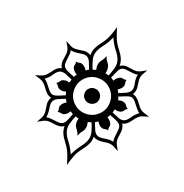

<svg xmlns="http://www.w3.org/2000/svg" viewBox="-149 -776 1071 1119"><g transform="rotate(20 387.0 -216.5)"><path d="M741.2 -216.8Q718.8 -210.4 705.6 -206.3Q692.4 -202.1 682.1 -193.4Q671.9 -184.6 657.2 -164.1Q633.3 -128.9 606.9 -126Q614.7 -115.2 617.4 -100.3Q620.1 -85.4 616.2 -63Q611.8 -38.6 612.8 -24.9Q613.8 -11.2 620.4 1.2Q627 13.7 638.2 34.2Q617.7 22.5 605.2 16.1Q592.8 9.8 579.1 8.8Q565.4 7.8 541 12.2Q518.6 15.6 503.7 13.2Q488.8 10.7 478 2.9Q479 24.9 469.7 46.4Q460.4 67.9 439 95.2Q418 121.1 407 150.1Q396 179.2 387.2 210.9Q378.9 179.2 367.4 150.1Q356 121.1 335.9 95.2Q314.5 67.9 305.4 46.4Q296.4 24.9 296.9 2.9Q286.6 10.7 271.7 13.2Q256.8 15.6 233.9 12.2Q209 7.8 195.6 8.8Q182.1 9.8 169.9 16.1Q157.7 22.5 137.2 34.2Q148.9 13.7 155.3 1.2Q161.6 -11.2 162.6 -24.9Q163.6 -38.6 159.2 -63Q154.3 -85.4 157 -100.3Q159.7 -115.2 167 -126Q140.6 -128.9 117.2 -164.1Q102.5 -184.6 92 -193.4Q81.5 -202.1 68.6 -206.3Q55.7 -210.4 33.2 -216.8Q55.7 -223.6 68.6 -227.8Q81.5 -231.9 92 -240.7Q102.5 -249.5 117.2 -270Q140.6 -305.2 167 -308.1Q159.7 -318.4 157 -333.5Q154.3 -348.6 159.2 -371.1Q163.6 -395.5 162.6 -408.9Q161.6 -422.4 155.3 -434.6Q148.9 -446.8 137.2 -466.8Q157.7 -455.6 169.9 -449Q182.1 -442.4 195.6 -441.4Q209 -440.4 233.9 -444.8Q256.8 -449.7 271.7 -447Q286.6 -444.3 296.9 -436Q296.4 -458.5 305.4 -480.2Q314.5 -502 335.9 -528.8Q356 -555.2 367.4 -584.2Q378.9 -613.3 387.2 -644Q396 -613.3 407 -584.2Q418 -555.2 439 -528.8Q460.4 -502 469.7 -480.2Q479 -458.5 478 -436Q488.8 -444.3 503.7 -447Q518.6 -449.7 541 -444.8Q565.4 -440.4 579.1 -441.4Q592.8 -442.4 605.2 -449Q617.7 -455.6 638.2 -466.8Q627 -446.8 620.4 -434.6Q613.8 -422.4 612.8 -408.9Q611.8 -395.5 616.2 -371.1Q620.1 -348.6 617.4 -333.5Q614.7 -318.4 606.9 -308.1Q633.3 -305.2 657.2 -270Q671.9 -249.5 682.1 -240.7Q692.4 -231.9 705.6 -227.8Q718.8 -223.6 741.2 -216.8ZM597.2 -367.2Q588.4 -405.3 596.7 -428.7L599.6 -426.3Q584 -420.9 562.5 -423.8Q541 -426.8 521.2 -428.7Q501.5 -430.7 490.2 -421.9Q485.4 -418 481.2 -411.6Q477.1 -405.3 470.2 -390.1Q463.4 -375 450.2 -343.8V-357.9Q458.5 -353 464.8 -349.4Q471.2 -345.7 478.5 -338.9L472.7 -338.4Q476.6 -354 493.2 -366.2Q506.3 -376.5 519 -374Q525.9 -372.6 532.2 -371.8Q538.6 -371.1 544.9 -374Q542 -368.2 542.2 -362.1Q542.5 -356 543.9 -349.1Q546.4 -337.4 537.1 -323.2Q523.4 -306.2 510.3 -302.7L511.2 -308.6Q515.6 -302.2 520 -294.7Q524.4 -287.1 526.9 -281.2L517.6 -282.2L535.2 -289.1Q544.9 -293 553.2 -296.4Q561.5 -299.8 568.8 -303.2Q585.9 -311.5 594.2 -325.2Q602.5 -338.9 597.2 -367.2ZM441.4 -360.4 434.6 -355.5Q449.7 -391.6 455.8 -416.3Q461.9 -440.9 455.1 -463.9Q448.2 -486.8 423.8 -517.1Q413.1 -530.8 402.6 -549.3Q392.1 -567.9 385.3 -584.5H389.2Q382.3 -567.9 372.3 -549.3Q362.3 -530.8 351.1 -517.1Q327.1 -486.8 320.1 -463.9Q313 -440.9 319.3 -416.3Q325.7 -391.6 340.3 -355.5L332.5 -360.4Q340.8 -362.8 348.6 -365.2Q356.4 -367.7 363.3 -369.6L360.4 -364.3Q357.4 -371.1 355.7 -380.6Q354 -390.1 356 -401.9Q358.9 -418.5 370.1 -431.2Q381.3 -445.8 387.2 -463.9Q391.1 -453.6 395 -445.8Q398.9 -438 404.8 -431.2Q415 -419.9 418 -401.9Q419.9 -390.1 418.2 -380.6Q416.5 -371.1 413.6 -364.3L409.7 -369.6Q418.5 -367.7 426.5 -365.2Q434.6 -362.8 441.4 -360.4ZM685.1 -219.2V-214.4Q670.9 -221.7 657.7 -239Q644.5 -256.3 631.6 -271.7Q618.7 -287.1 605 -289.1Q598.6 -289.6 591.3 -288.1Q584 -286.6 568.4 -280.5Q552.7 -274.4 521 -261.2L529.8 -271.5Q538.1 -254.9 538.6 -240.7L534.2 -243.7Q540.5 -246.1 549.1 -248Q557.6 -250 567.9 -248Q584 -245.1 590.8 -234.9Q599.6 -220.7 609.9 -216.8Q603.5 -214.8 599.1 -210.4Q594.7 -206.1 590.8 -199.2Q584 -189 567.9 -186Q557.6 -184.1 549.1 -186Q540.5 -188 534.2 -190.4L538.6 -194.3Q538.1 -177.7 530.3 -164.1L525.4 -171.4L543 -163.1Q552.2 -159.7 560.8 -156.2Q569.3 -152.8 577.1 -148.9Q594.2 -143.1 609.4 -147Q624.5 -150.9 641.1 -174.8Q662.6 -207 685.1 -219.2ZM322.8 -357.9 321.3 -348.6Q310.5 -375 303.2 -394.5Q295.9 -414.1 281.7 -422.9Q267.6 -431.6 236.8 -425.8Q197.8 -418.9 175.3 -425.8L177.7 -429.2Q183.6 -413.6 180.7 -392.1Q177.7 -370.6 176 -350.8Q174.3 -331.1 183.1 -319.8Q187 -315.4 192.9 -311Q198.7 -306.6 214.1 -300Q229.5 -293.5 261.2 -280.8L248 -281.2Q253.4 -293.9 264.2 -308.6L265.6 -302.7Q250 -306.6 237.8 -323.2Q227.5 -336.4 230 -349.1Q234.9 -364.3 230 -374Q235.8 -371.1 242.2 -371.8Q248.5 -372.6 254.9 -374Q267.6 -376.5 280.8 -366.2Q289.6 -359.9 294.7 -353Q299.8 -346.2 302.7 -338.9L296.4 -338.4Q303.2 -346.2 309.8 -349.6Q316.4 -353 322.8 -357.9ZM498 -216.8Q498 -262.7 465.6 -294.9Q433.1 -327.1 387.2 -327.1Q341.3 -327.1 309.1 -294.9Q276.9 -262.7 276.9 -216.8Q276.9 -170.9 309.1 -138.9Q341.3 -106.9 387.2 -106.9Q433.1 -106.9 465.6 -138.9Q498 -170.9 498 -216.8ZM599.6 -7.3 596.7 -4.4Q591.3 -20.5 594 -41.7Q596.7 -63 598.6 -83Q600.6 -103 591.8 -113.8Q588.4 -118.7 582.3 -123Q576.2 -127.4 560.8 -134.3Q545.4 -141.1 513.7 -153.3L526.9 -152.8Q524.4 -147 520 -139.6Q515.6 -132.3 511.2 -125.5L510.3 -131.3Q523.4 -127.9 537.1 -110.8Q546.4 -96.7 543.9 -85Q542.5 -78.6 542.2 -72.3Q542 -65.9 544.9 -59.1Q538.6 -63 532.2 -62.3Q525.9 -61.5 519 -60.1Q507.3 -57.6 493.2 -66.9Q483.9 -74.2 479.2 -80.8Q474.6 -87.4 472.7 -93.3L478.5 -92.8Q471.7 -87.9 464.8 -84.5Q458 -81.1 450.2 -76.2L452.6 -85.4Q463.9 -59.1 471.4 -39.6Q479 -20 492.9 -11.2Q506.8 -2.4 537.1 -7.8Q576.2 -15.1 599.6 -7.3ZM243.7 -271.5 249 -262.7 231.9 -271Q222.7 -274.9 214.1 -278.1Q205.6 -281.2 198.2 -285.2Q180.2 -291 164.8 -287.1Q149.4 -283.2 132.8 -258.8Q122.1 -242.2 111.6 -231.9Q101.1 -221.7 88.9 -214.4V-218.8Q104 -211.9 117.2 -194.8Q130.4 -177.7 143.1 -162.4Q155.8 -147 169.9 -145Q176.3 -144.5 183.3 -145.8Q190.4 -147 206.1 -153.1Q221.7 -159.2 253.4 -172.9L243.7 -164.1Q241.7 -169.9 239.3 -177.7Q236.8 -185.5 234.4 -194.8L239.7 -190.4Q233.4 -188 225.6 -186Q217.8 -184.1 207 -186Q189.9 -189 183.1 -199.2Q175.3 -212.9 165 -216.8Q175.8 -221.7 183.1 -234.9Q189.9 -245.1 207 -248Q217.8 -250 225.6 -248Q233.4 -246.1 239.7 -243.7L234.4 -240.7Q236.8 -247.6 239.3 -255.4Q241.7 -263.2 243.7 -271.5ZM434.6 -78.1 441.4 -74.2Q434.6 -69.8 426.5 -68.6Q418.5 -67.4 409.7 -64.5L413.6 -69.3Q416.5 -62.5 418.2 -53Q419.9 -43.5 418 -30.8Q414.6 -14.2 404.8 -2.9Q398.9 3.4 395 11.5Q391.1 19.5 387.2 29.8Q381.3 11.7 370.1 -2.9Q358.9 -15.6 356 -30.8Q354 -43.5 355.7 -53Q357.4 -62.5 360.4 -69.3L363.8 -64.5Q356.4 -66.9 348.9 -68.6Q341.3 -70.3 332.5 -74.2L340.3 -78.1Q325.7 -42.5 319.3 -17.8Q313 6.8 320.1 29.8Q327.1 52.7 351.1 83Q362.3 97.7 372.3 115.7Q382.3 133.8 389.2 150.4H385.3Q392.1 133.8 402.6 115.7Q413.1 97.7 423.8 83Q448.2 52.7 455.1 29.8Q461.9 6.8 455.8 -17.8Q449.7 -42.5 434.6 -78.1ZM323.2 -90.3V-76.2Q316.9 -81.1 310.1 -84.5Q303.2 -87.9 296.4 -92.8L302.7 -93.3Q299.8 -87.4 294.9 -80.8Q290 -74.2 280.8 -66.9Q266.6 -57.6 254.9 -60.1Q248.5 -61.5 242.2 -62.3Q235.8 -63 230 -59.1Q234.9 -70.3 230 -85Q227.5 -97.7 237.8 -110.8Q250 -127.4 265.6 -131.3L264.2 -125.5Q252.9 -141.1 248.5 -152.8L257.3 -151.4L238.8 -145Q230 -141.6 221.7 -137.7Q213.4 -133.8 205.1 -130.9Q188.5 -123 180.7 -109.4Q172.9 -95.7 178.2 -66.9Q184.6 -28.3 178.2 -4.4L174.8 -7.3Q190.4 -12.7 211.9 -10Q233.4 -7.3 253.4 -5.6Q273.4 -3.9 284.2 -12.2Q289.6 -16.6 293.7 -22.5Q297.9 -28.3 304.4 -43.5Q311 -58.6 323.2 -90.3ZM434.1 -216.8Q434.1 -197.3 420.4 -184.1Q406.7 -170.9 387.2 -170.9Q368.2 -170.9 354.5 -184.1Q340.8 -197.3 340.8 -216.8Q340.8 -236.8 354.5 -250Q368.2 -263.2 387.2 -263.2Q406.7 -263.2 420.4 -250Q434.1 -236.8 434.1 -216.8Z"/></g></svg>

Font: Lateef
Style: Bold
Weight: 700
Designer: SIL International
Foundry: SIL International
Version: Version 4.200